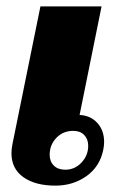

<svg xmlns="http://www.w3.org/2000/svg" viewBox="-20 -573 368 603"><path d="M16 -92Q16 -105 19 -120L107 -553H299L230 -212Q265 -210 286 -186.5Q307 -163 307 -127Q307 -115 304 -101Q293 -49 251 -19.5Q209 10 154 10Q91 10 53.5 -16.5Q16 -43 16 -92ZM257 -115Q257 -136 244.5 -149Q232 -162 210 -162Q178 -162 157 -140Q136 -118 136 -87Q136 -66 149 -53Q162 -40 185 -40Q215 -40 236 -62.5Q257 -85 257 -115Z"/></svg>

Font: Taviraj Black
Style: Italic
Weight: 900
Italic angle: -12°
Designer: Katatrad Team
Foundry: CadsonDemak
Version: Version 1.001